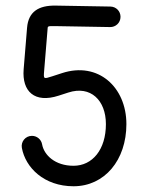

<svg xmlns="http://www.w3.org/2000/svg" viewBox="-20 -667 528 686"><path d="M374.5 -643.6 178.7 -647C118.2 -647.9 81.5 -625.5 76.7 -567.9L64.5 -419.4C58.1 -339.8 104 -297.4 189.5 -325.2L224.1 -336.4C303.7 -362.3 358.4 -308.6 358.4 -223.6C358.4 -132.8 310.5 -74.7 242.7 -74.7C176.3 -74.7 137.2 -113.3 130.4 -151.4C127.4 -168.5 112.3 -181.6 94.2 -181.6C70.3 -181.6 54.2 -160.2 58.1 -138.7C70.8 -68.4 137.2 -1.5 242.7 -1.5C354 -1.5 431.6 -95.2 431.6 -223.6C431.6 -356 330.6 -447.8 201.7 -405.8L167 -394.5C135.3 -384.3 135.3 -383.8 137.7 -413.6L149.9 -562C150.9 -573.2 147.9 -574.2 177.7 -573.7L373.5 -570.3C392.6 -569.8 410.6 -585 410.6 -606.9C410.6 -627 395 -643.1 374.5 -643.6Z"/></svg>

Font: Velvelyne
Style: Regular
Weight: 400
Designer: Manon Van der Borght et Mariel Nils
Foundry: Velvetyne
Version: Version 1.070;Glyphs 3.3.1 (3343)